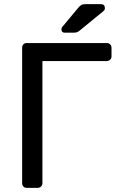

<svg xmlns="http://www.w3.org/2000/svg" viewBox="-20 -908 563 928"><path d="M110 0Q99 0 93 -6.5Q87 -13 87 -23V-676Q87 -687 93 -693.5Q99 -700 110 -700H495Q506 -700 512.5 -693.5Q519 -687 519 -676V-636Q519 -626 512.5 -619.5Q506 -613 495 -613H185V-23Q185 -13 178.5 -6.5Q172 0 161 0ZM293 -750Q277 -750 277 -766Q277 -774 282 -779L357 -869Q366 -880 373 -884Q380 -888 394 -888H468Q487 -888 487 -868Q487 -861 482 -856L366 -761Q358 -754 351 -752Q344 -750 333 -750Z"/></svg>

Font: Rubik Light
Style: Regular
Weight: 400
Version: Version 2.101